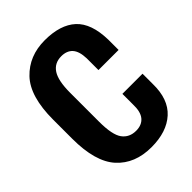

<svg xmlns="http://www.w3.org/2000/svg" viewBox="-213 -818 925 925"><g transform="rotate(-45 249.5 -355.5)"><path d="M22.9 -291Q22.9 -133.8 87.4 -62.7Q151.9 8.3 264.2 8.3Q368.7 8.3 427.2 -44.9Q485.8 -98.1 483.9 -203.1V-272.9H346.7V-202.1Q348.6 -149.9 327.9 -125Q307.1 -100.1 268.1 -100.1Q222.2 -100.1 197.3 -133.8Q172.4 -167.5 172.4 -257.8V-454.1Q172.4 -537.1 196.3 -573.2Q220.2 -609.4 266.6 -609.4Q304.2 -609.4 324.5 -586.9Q344.7 -564.5 346.2 -515.6V-435.5H483.4V-505.4Q481 -618.7 425.8 -669.4Q370.6 -720.2 264.6 -720.2Q157.7 -720.2 90.3 -649.7Q22.9 -579.1 22.9 -420.9Z"/></g></svg>

Font: Roboto Flex Super Cond Bold
Style: Regular
Weight: 700
Width: 3
Designer: Berlow after Robertson
Foundry: Google
Version: Version 3.000